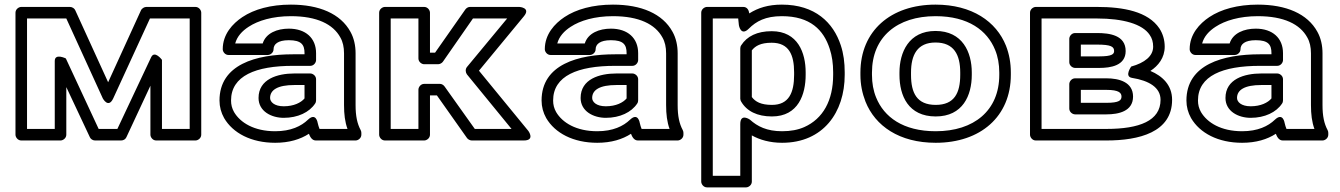

<svg xmlns="http://www.w3.org/2000/svg" viewBox="-20 -583 5799 831"><path d="M470 -157 629 -503H801V-25H681V-324C681 -324 649 -367 634 -335L488 -25H407L265 -330C265 -330 217 -354 217 -319V-25H97V-503H267L425 -157C425 -157 449 -112 470 -157ZM448 -227 306 -538C303 -546 293 -553 283 -553H72C61 -553 47 -543 47 -528V0C47 11 57 25 72 25H242C253 25 267 15 267 0V-206L369 11C372 18 381 25 391 25H504C514 25 523 20 527 11L631 -212V0C631 11 641 25 656 25H826C837 25 851 15 851 0V-528C851 -539 841 -553 826 -553H613C605 -553 594 -547 590 -538Z M1469 -128C1469 -89 1473 -55 1484 -25H1363C1360 -33 1357 -41 1355 -51C1355 -51 1348 -98 1313 -65C1284 -37 1239 -15 1171 -15C1080 -15 1020 -52 993 -98C984 -114 980 -130 980 -148C980 -255 1087 -298 1248 -298H1323C1338 -298 1348 -312 1348 -323V-353C1348 -418 1303 -459 1230 -459C1180 -459 1131 -440 1117 -395H998C1006 -425 1028 -449 1056 -467C1097 -494 1160 -513 1239 -513C1352 -513 1422 -478 1453 -421C1464 -402 1469 -379 1469 -352ZM1347 25H1519C1530 25 1544 15 1544 0V-8C1544 -12 1543 -16 1541 -20C1526 -48 1519 -81 1519 -128V-352C1519 -386 1512 -418 1497 -445C1454 -524 1361 -563 1239 -563C1152 -563 1080 -543 1029 -509C987 -481 944 -435 944 -370C944 -359 954 -345 969 -345H1139C1150 -345 1164 -355 1164 -370C1164 -391 1182 -409 1230 -409C1284 -409 1298 -390 1298 -353V-348H1248C1088 -348 930 -304 930 -148C930 -121 937 -95 950 -72C988 -7 1067 35 1171 35C1232 35 1280 20 1317 -4C1322 9 1330 25 1347 25ZM1099 -159C1099 -101 1155 -73 1208 -73C1269 -73 1319 -97 1344 -135C1347 -139 1348 -145 1348 -149V-240C1348 -255 1334 -265 1323 -265H1254C1181 -265 1099 -241 1099 -159ZM1149 -159C1149 -194 1182 -215 1254 -215H1298V-157C1283 -139 1252 -123 1208 -123C1167 -123 1149 -142 1149 -159Z M1884 -220H1816C1801 -220 1791 -206 1791 -195V-25H1671V-503H1791V-330C1791 -315 1805 -305 1816 -305H1876C1884 -305 1893 -310 1897 -316L2027 -503H2175L2001 -293C1993 -283 1995 -269 2001 -261L2194 -25H2035L1904 -209C1899 -216 1891 -220 1884 -220ZM1871 -170 2001 14C2005 20 2014 25 2022 25H2247C2297 25 2267 -16 2267 -16L2053 -277L2247 -512C2279 -550 2228 -553 2228 -553H2014C2007 -553 1999 -549 1994 -542L1863 -355H1841V-528C1841 -539 1831 -553 1816 -553H1646C1635 -553 1621 -543 1621 -528V0C1621 11 1631 25 1646 25H1816C1827 25 1841 15 1841 0V-170Z M2863 -128C2863 -89 2867 -55 2878 -25H2757C2754 -33 2751 -41 2749 -51C2749 -51 2742 -98 2707 -65C2678 -37 2633 -15 2565 -15C2474 -15 2414 -52 2387 -98C2378 -114 2374 -130 2374 -148C2374 -255 2481 -298 2642 -298H2717C2732 -298 2742 -312 2742 -323V-353C2742 -418 2697 -459 2624 -459C2574 -459 2525 -440 2511 -395H2392C2400 -425 2422 -449 2450 -467C2491 -494 2554 -513 2633 -513C2746 -513 2816 -478 2847 -421C2858 -402 2863 -379 2863 -352ZM2741 25H2913C2924 25 2938 15 2938 0V-8C2938 -12 2937 -16 2935 -20C2920 -48 2913 -81 2913 -128V-352C2913 -386 2906 -418 2891 -445C2848 -524 2755 -563 2633 -563C2546 -563 2474 -543 2423 -509C2381 -481 2338 -435 2338 -370C2338 -359 2348 -345 2363 -345H2533C2544 -345 2558 -355 2558 -370C2558 -391 2576 -409 2624 -409C2678 -409 2692 -390 2692 -353V-348H2642C2482 -348 2324 -304 2324 -148C2324 -121 2331 -95 2344 -72C2382 -7 2461 35 2565 35C2626 35 2674 20 2711 -4C2716 9 2724 25 2741 25ZM2493 -159C2493 -101 2549 -73 2602 -73C2663 -73 2713 -97 2738 -135C2741 -139 2742 -145 2742 -149V-240C2742 -255 2728 -265 2717 -265H2648C2575 -265 2493 -241 2493 -159ZM2543 -159C2543 -194 2576 -215 2648 -215H2692V-157C2677 -139 2646 -123 2602 -123C2561 -123 2543 -142 2543 -159Z M3221 -459C3253 -491 3293 -513 3364 -513C3487 -513 3545 -453 3571 -372C3581 -342 3586 -308 3586 -270V-259C3586 -148 3542 -69 3461 -33C3434 -21 3402 -15 3365 -15C3299 -15 3258 -36 3226 -65C3226 -65 3184 -95 3184 -46V178H3065V-503H3175L3178 -474C3178 -474 3186 -424 3221 -459ZM3197 -553H3040C3029 -553 3015 -543 3015 -528V203C3015 214 3025 228 3040 228H3209C3220 228 3234 218 3234 203V3C3268 22 3312 35 3365 35C3543 35 3636 -97 3636 -259V-270C3636 -312 3631 -351 3619 -387C3587 -485 3508 -563 3364 -563C3305 -563 3261 -549 3223 -525C3221 -539 3214 -553 3197 -553ZM3321 -79C3436 -79 3467 -176 3467 -259V-270C3467 -353 3434 -448 3320 -448C3257 -448 3213 -426 3188 -387C3185 -383 3184 -377 3184 -373V-156C3184 -151 3186 -146 3188 -143C3212 -102 3257 -79 3321 -79ZM3321 -129C3273 -129 3249 -143 3234 -163V-365C3249 -384 3272 -398 3320 -398C3395 -398 3417 -345 3417 -270V-259C3417 -183 3395 -129 3321 -129Z M4029 -513C4171 -513 4253 -451 4287 -367C4299 -338 4305 -305 4305 -269V-259C4305 -105 4196 -15 4030 -15C3888 -15 3806 -77 3772 -161C3760 -190 3754 -223 3754 -259V-269C3754 -423 3863 -513 4029 -513ZM4355 -259V-269C4355 -311 4348 -349 4334 -385C4292 -490 4187 -563 4029 -563C3835 -563 3704 -449 3704 -269V-259C3704 -217 3712 -179 3726 -143C3768 -38 3872 35 4030 35C4224 35 4355 -79 4355 -259ZM4186 -269C4186 -357 4146 -449 4029 -449C3913 -449 3873 -356 3873 -269V-259C3873 -169 3911 -79 4030 -79C4147 -79 4186 -170 4186 -259ZM4136 -269V-259C4136 -181 4111 -129 4030 -129C3948 -129 3923 -181 3923 -259V-269C3923 -345 3950 -399 4029 -399C4109 -399 4136 -346 4136 -269Z M4971 -381C4971 -340 4934 -311 4876 -295C4876 -295 4845 -252 4879 -246C4954 -234 5003 -204 5003 -151C5003 -60 4911 -25 4769 -25H4488V-503H4728C4841 -503 4925 -479 4956 -432C4966 -418 4971 -401 4971 -381ZM5021 -381C5021 -410 5013 -437 4998 -460C4949 -533 4843 -553 4728 -553H4463C4452 -553 4438 -543 4438 -528V0C4438 11 4448 25 4463 25H4769C4909 25 5053 -10 5053 -151C5053 -215 5011 -254 4959 -276C4993 -298 5021 -333 5021 -381ZM4884 -165C4884 -228 4823 -244 4769 -244H4633C4618 -244 4608 -230 4608 -219V-113C4608 -98 4622 -88 4633 -88H4769C4821 -88 4884 -101 4884 -165ZM4834 -165C4834 -149 4824 -138 4769 -138H4658V-194H4769C4823 -194 4834 -181 4834 -165ZM4852 -362C4852 -431 4782 -440 4728 -440H4633C4618 -440 4608 -426 4608 -415V-314C4608 -299 4622 -289 4633 -289H4738C4787 -289 4852 -299 4852 -362ZM4802 -362C4802 -349 4793 -339 4738 -339H4658V-390H4728C4789 -390 4802 -381 4802 -362Z M5654 -128C5654 -89 5658 -55 5669 -25H5548C5545 -33 5542 -41 5540 -51C5540 -51 5533 -98 5498 -65C5469 -37 5424 -15 5356 -15C5265 -15 5205 -52 5178 -98C5169 -114 5165 -130 5165 -148C5165 -255 5272 -298 5433 -298H5508C5523 -298 5533 -312 5533 -323V-353C5533 -418 5488 -459 5415 -459C5365 -459 5316 -440 5302 -395H5183C5191 -425 5213 -449 5241 -467C5282 -494 5345 -513 5424 -513C5537 -513 5607 -478 5638 -421C5649 -402 5654 -379 5654 -352ZM5532 25H5704C5715 25 5729 15 5729 0V-8C5729 -12 5728 -16 5726 -20C5711 -48 5704 -81 5704 -128V-352C5704 -386 5697 -418 5682 -445C5639 -524 5546 -563 5424 -563C5337 -563 5265 -543 5214 -509C5172 -481 5129 -435 5129 -370C5129 -359 5139 -345 5154 -345H5324C5335 -345 5349 -355 5349 -370C5349 -391 5367 -409 5415 -409C5469 -409 5483 -390 5483 -353V-348H5433C5273 -348 5115 -304 5115 -148C5115 -121 5122 -95 5135 -72C5173 -7 5252 35 5356 35C5417 35 5465 20 5502 -4C5507 9 5515 25 5532 25ZM5284 -159C5284 -101 5340 -73 5393 -73C5454 -73 5504 -97 5529 -135C5532 -139 5533 -145 5533 -149V-240C5533 -255 5519 -265 5508 -265H5439C5366 -265 5284 -241 5284 -159ZM5334 -159C5334 -194 5367 -215 5439 -215H5483V-157C5468 -139 5437 -123 5393 -123C5352 -123 5334 -142 5334 -159Z"/></svg>

Font: Asimov
Style: XWidOu
Weight: 500
Designer: Google
Version: Version 2.000980; 2014